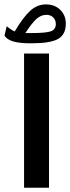

<svg xmlns="http://www.w3.org/2000/svg" viewBox="-41 -861 321 880"><path d="M183.6 -615.7V-0.5H69.3V-615.7ZM-20.5 -697.8 -10.3 -740.7Q-3.4 -734.9 6.8 -727.8Q17.1 -720.7 26.4 -716.8Q65.4 -782.7 97.7 -811.8Q129.9 -840.8 169.4 -840.8Q210 -840.8 235.4 -815.7Q260.7 -790.5 260.7 -752.9Q260.7 -702.6 225.3 -682.6Q189.9 -662.6 106 -662.6H93.8Q49.3 -662.6 20.3 -670.9Q-8.8 -679.2 -20.5 -697.8ZM105 -709.5Q168.9 -709.5 191.9 -717.5Q214.8 -725.6 214.8 -751Q214.8 -769 203.1 -781Q191.4 -793 171.9 -793Q147 -793 126.2 -774.4Q105.5 -755.9 75.2 -709.5Z"/></svg>

Font: Vazirmatn RD SemiBold
Style: Regular
Weight: 600
Designer: Saber Rastikerdar
Foundry: Saber Rastikerdar
Version: Version 32.102